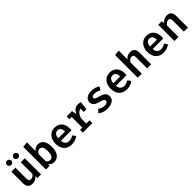

<svg xmlns="http://www.w3.org/2000/svg" viewBox="494 -2669 4551 4551"><g transform="rotate(-45 2769.0 -394.0)"><path d="M217.9 -543.1V-166.7Q217.9 -122.6 235.4 -104.6Q252.8 -86.7 286.2 -86.7Q317.9 -86.7 348.2 -105.9Q378.5 -125.1 397.4 -154.9V-543.1H532.8V0H414.9L407.7 -66.7Q378.5 -26.7 332.8 -5.6Q287.2 15.4 238.5 15.4Q160 15.4 121.3 -29Q82.6 -73.3 82.6 -150.3V-543.1ZM193.3 -657.9Q162.1 -657.9 140.5 -678.5Q119 -699 119 -730.3Q119 -760.5 140.5 -781.5Q162.1 -802.6 193.3 -802.6Q224.6 -802.6 246.2 -781.5Q267.7 -760.5 267.7 -730.3Q267.7 -699 246.2 -678.5Q224.6 -657.9 193.3 -657.9ZM421.5 -657.9Q391.3 -657.9 369.5 -678.5Q347.7 -699 347.7 -730.3Q347.7 -760.5 369.5 -781.5Q391.3 -802.6 421.5 -802.6Q453.3 -802.6 474.9 -781.5Q496.4 -760.5 496.4 -730.3Q496.4 -699 474.9 -678.5Q453.3 -657.9 421.5 -657.9Z M833.3 -482.1Q860.5 -517.4 897.7 -537.9Q934.9 -558.5 977.9 -558.5Q1084.1 -558.5 1131.8 -480.8Q1179.5 -403.1 1179.5 -272.8Q1179.5 -189.2 1154.9 -124.1Q1130.3 -59 1081.8 -21.8Q1033.3 15.4 963.1 15.4Q874.4 15.4 824.1 -51.8L817.9 0H697.9V-760L833.3 -774.4ZM928.2 -85.6Q980 -85.6 1009.2 -129.7Q1038.5 -173.8 1038.5 -271.3Q1038.5 -374.4 1011.8 -415.6Q985.1 -456.9 938.5 -456.9Q904.6 -456.9 878.7 -436.4Q852.8 -415.9 833.3 -385.6V-142.6Q850.8 -115.4 874.4 -100.5Q897.9 -85.6 928.2 -85.6Z M1428.7 -230.3Q1434.9 -153.8 1473.8 -120Q1512.8 -86.2 1568.7 -86.2Q1607.7 -86.2 1642.1 -98.5Q1676.4 -110.8 1709.7 -132.8L1766.2 -55.4Q1728.2 -23.6 1675.6 -4.1Q1623.1 15.4 1560 15.4Q1471.8 15.4 1411.5 -21Q1351.3 -57.4 1320.5 -122.1Q1289.7 -186.7 1289.7 -270.8Q1289.7 -351.8 1319.7 -416.9Q1349.7 -482.1 1406.9 -520.3Q1464.1 -558.5 1544.6 -558.5Q1656.4 -558.5 1722.1 -485.6Q1787.7 -412.8 1787.7 -284.1Q1787.7 -254.4 1785.1 -230.3ZM1545.1 -463.1Q1495.9 -463.1 1464.4 -427.7Q1432.8 -392.3 1427.2 -316.9H1655.9Q1654.9 -385.6 1627.7 -424.4Q1600.5 -463.1 1545.1 -463.1Z M1933.8 0V-93.8H2010.3V-449.7H1933.8V-543.1H2113.3L2138.5 -418.5Q2168.2 -487.2 2213.3 -522.6Q2258.5 -557.9 2326.7 -557.9Q2352.8 -557.9 2372.8 -553.8Q2392.8 -549.7 2411.8 -543.1L2387.7 -331.3H2297.4V-437.4Q2244.6 -432.8 2206.2 -389.5Q2167.7 -346.2 2145.6 -275.4V-93.8H2253.8V0Z M2750.8 -84.6Q2798.5 -84.6 2827.4 -101Q2856.4 -117.4 2856.4 -148.2Q2856.4 -167.7 2846.9 -181.8Q2837.4 -195.9 2809.7 -207.9Q2782.1 -220 2726.7 -234.9Q2674.4 -248.2 2635.1 -267.9Q2595.9 -287.7 2574.1 -319Q2552.3 -350.3 2552.3 -397.9Q2552.3 -468.7 2611.8 -513.6Q2671.3 -558.5 2777.9 -558.5Q2847.7 -558.5 2900 -540.3Q2952.3 -522.1 2989.7 -494.9L2934.4 -412.3Q2901.5 -433.3 2863.3 -446.4Q2825.1 -459.5 2781 -459.5Q2733.3 -459.5 2711.5 -445.6Q2689.7 -431.8 2689.7 -407.2Q2689.7 -389.7 2700.8 -377.7Q2711.8 -365.6 2740.8 -354.6Q2769.7 -343.6 2823.6 -328.2Q2876.4 -313.3 2915.6 -293.8Q2954.9 -274.4 2976.4 -242.3Q2997.9 -210.3 2997.9 -157.9Q2997.9 -99 2963.6 -60.5Q2929.2 -22.1 2872.8 -3.3Q2816.4 15.4 2751.3 15.4Q2674.4 15.4 2616.9 -6.7Q2559.5 -28.7 2519.5 -63.6L2589.7 -142.6Q2621.5 -117.4 2662.3 -101Q2703.1 -84.6 2750.8 -84.6Z M3274.9 -230.3Q3281 -153.8 3320 -120Q3359 -86.2 3414.9 -86.2Q3453.8 -86.2 3488.2 -98.5Q3522.6 -110.8 3555.9 -132.8L3612.3 -55.4Q3574.4 -23.6 3521.8 -4.1Q3469.2 15.4 3406.2 15.4Q3317.9 15.4 3257.7 -21Q3197.4 -57.4 3166.7 -122.1Q3135.9 -186.7 3135.9 -270.8Q3135.9 -351.8 3165.9 -416.9Q3195.9 -482.1 3253.1 -520.3Q3310.3 -558.5 3390.8 -558.5Q3502.6 -558.5 3568.2 -485.6Q3633.8 -412.8 3633.8 -284.1Q3633.8 -254.4 3631.3 -230.3ZM3391.3 -463.1Q3342.1 -463.1 3310.5 -427.7Q3279 -392.3 3273.3 -316.9H3502.1Q3501 -385.6 3473.8 -424.4Q3446.7 -463.1 3391.3 -463.1Z M3910.3 -772.8V-482.1Q3944.1 -520.5 3986.4 -539.5Q4028.7 -558.5 4074.9 -558.5Q4149.7 -558.5 4187.4 -516.2Q4225.1 -473.8 4225.1 -397.4V0H4089.7V-367.2Q4089.7 -416.4 4074.6 -436.9Q4059.5 -457.4 4023.1 -457.4Q3990.3 -457.4 3961.5 -435.6Q3932.8 -413.8 3910.3 -382.6V0H3774.9V-759.5Z M4505.6 -230.3Q4511.8 -153.8 4550.8 -120Q4589.7 -86.2 4645.6 -86.2Q4684.6 -86.2 4719 -98.5Q4753.3 -110.8 4786.7 -132.8L4843.1 -55.4Q4805.1 -23.6 4752.6 -4.1Q4700 15.4 4636.9 15.4Q4548.7 15.4 4488.5 -21Q4428.2 -57.4 4397.4 -122.1Q4366.7 -186.7 4366.7 -270.8Q4366.7 -351.8 4396.7 -416.9Q4426.7 -482.1 4483.8 -520.3Q4541 -558.5 4621.5 -558.5Q4733.3 -558.5 4799 -485.6Q4864.6 -412.8 4864.6 -284.1Q4864.6 -254.4 4862.1 -230.3ZM4622.1 -463.1Q4572.8 -463.1 4541.3 -427.7Q4509.7 -392.3 4504.1 -316.9H4732.8Q4731.8 -385.6 4704.6 -424.4Q4677.4 -463.1 4622.1 -463.1Z M5005.6 0V-543.1H5123.6L5133.3 -475.9Q5203.6 -558.5 5305.6 -558.5Q5378.5 -558.5 5417.2 -516.2Q5455.9 -473.8 5455.9 -397.4V0H5320.5V-344.6Q5320.5 -406.2 5307.9 -431.8Q5295.4 -457.4 5254.4 -457.4Q5221 -457.4 5192.3 -436.4Q5163.6 -415.4 5141 -385.1V0Z"/></g></svg>

Font: Fira Code SemiBold
Style: Regular
Weight: 600
Designer: Carrois Corporate, Edenspiekermann AG, Nikita Prokopov
Foundry: Carrois Corporate, Edenspiekermann AG, Nikita Prokopov
Version: Version 6.002